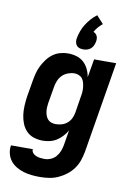

<svg xmlns="http://www.w3.org/2000/svg" viewBox="-106 -849 812 1139"><g transform="rotate(10 300.0 -279.0)"><path d="M216 223Q191 223 166 220.5Q141 218 117.5 211Q94 204 73 191.5Q52 179 37.5 160.5Q23 142 17 118Q11 94 15 68H147Q145 81 154 91Q163 101 175 105.5Q187 110 199.5 111.5Q212 113 225 113Q244 113 262.5 105Q281 97 294 81.5Q307 66 314 48Q321 30 324 11L339 -79Q328 -60 312.5 -43Q297 -26 278 -14Q259 -2 237.5 3Q216 8 196 8Q167 8 141 -0.5Q115 -9 97 -27.5Q79 -46 69 -71Q59 -96 55.5 -123Q52 -150 53.5 -178Q55 -206 59 -234L76 -334Q80 -357 86 -380Q92 -403 103 -424.5Q114 -446 129 -466Q144 -486 164 -500.5Q184 -515 207.5 -521.5Q231 -528 254 -528Q281 -528 306 -520.5Q331 -513 349 -496.5Q367 -480 378 -457Q389 -434 393 -409L412 -520H545L454 29Q449 56 440 82.5Q431 109 414 132.5Q397 156 373.5 174Q350 192 324 203.5Q298 215 270.5 219Q243 223 216 223ZM254 -102Q272 -102 289.5 -107Q307 -112 322 -124Q337 -136 345.5 -153.5Q354 -171 357 -188L373 -288Q376 -303 377 -317Q378 -331 376.5 -345Q375 -359 371.5 -372.5Q368 -386 360 -396.5Q352 -407 339 -412.5Q326 -418 312 -418Q293 -418 273 -410.5Q253 -403 238.5 -388Q224 -373 216.5 -354Q209 -335 206 -316L189 -216Q187 -203 186.5 -189.5Q186 -176 188 -163.5Q190 -151 194.5 -139.5Q199 -128 207.5 -119Q216 -110 228.5 -106Q241 -102 254 -102ZM338 -567Q326 -567 315 -570.5Q304 -574 297.5 -582.5Q291 -591 289 -602.5Q287 -614 289 -625Q293 -647 301 -669Q309 -691 321.5 -711Q334 -731 350 -749Q366 -767 385 -781L427 -735Q413 -724 401 -710Q389 -696 380 -680Q388 -677 394 -671.5Q400 -666 403 -658.5Q406 -651 406.5 -642.5Q407 -634 405 -625Q403 -614 398 -602.5Q393 -591 383.5 -582.5Q374 -574 362 -570.5Q350 -567 338 -567Z"/></g></svg>

Font: Iosevka HT Extrabold Extended
Style: Italic
Weight: 800
Width: 7
Italic angle: -9°
Monospace: yes
Designer: Belleve Invis
Foundry: Belleve Invis
Version: Version 32.3.0; ttfautohint (v1.8.4)